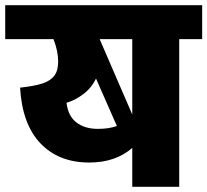

<svg xmlns="http://www.w3.org/2000/svg" viewBox="-40 -716 795 736"><path d="M735 -566H647V0H467V-149Q403 -93 302 -93Q185 -93 115 -166.5Q45 -240 37 -380Q92 -386 122.5 -396Q153 -406 168 -425.5Q183 -445 183 -480Q183 -520 165 -566H-20V-696H735ZM467 -566H342L467 -277ZM335 -222Q378 -222 408 -233L328 -415Q311 -379 279 -355Q247 -331 215 -322Q221 -271 253 -246.5Q285 -222 335 -222Z"/></svg>

Font: FiraGO Heavy
Style: Regular
Weight: 900
Designer: bBox Type
Foundry: bBox Type GmbH
Version: Version 1.001